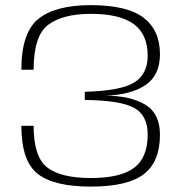

<svg xmlns="http://www.w3.org/2000/svg" viewBox="-20 -700 696 728"><path d="M324 7.5Q464.5 7.5 525.5 -39.8Q586.5 -87 586.5 -189Q586.5 -269.5 531.2 -303Q476 -336.5 380 -337.5Q475.5 -340 531 -377Q586.5 -414 586.5 -494.5Q586.5 -585.5 524.2 -633Q462 -680.5 324 -680.5Q191 -680.5 126 -628.8Q61 -577 61 -435.5H107.5Q107.5 -565 163 -606.2Q218.5 -647.5 324.5 -647.5Q434 -647.5 487 -608.8Q540 -570 540 -489Q540 -418.5 488.5 -387Q437 -355.5 301.5 -352V-321Q436.5 -319.5 488.2 -291.2Q540 -263 540 -190Q540 -102 488.2 -63.5Q436.5 -25 324.5 -25Q212 -25 159.8 -64.5Q107.5 -104 107.5 -223H61Q61 -89.5 122.8 -41Q184.5 7.5 324 7.5Z"/></svg>

Font: Anybody Expanded ExtraLight
Style: Regular
Weight: 250
Width: 7
Version: Version 1.113;gftools[0.9.25]